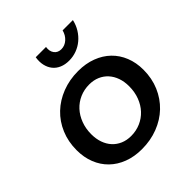

<svg xmlns="http://www.w3.org/2000/svg" viewBox="-203 -887 1030 1030"><g transform="rotate(-45 312.5 -372.0)"><path d="M339 -535Q396.5 -535 443.2 -517.2Q490 -499.5 523 -467.5Q556 -435.5 574 -390.8Q592 -346 592 -292Q592 -227 568.8 -172.5Q545.5 -118 504.5 -78.8Q463.5 -39.5 407.2 -17.8Q351 4 285 4Q227.5 4 181 -13.8Q134.5 -31.5 101.5 -63.8Q68.5 -96 50.8 -140.8Q33 -185.5 33 -240Q33 -305 56 -359.2Q79 -413.5 120 -452.5Q161 -491.5 217 -513.2Q273 -535 339 -535ZM330 -442Q291.5 -442 258.2 -427.5Q225 -413 200.8 -386.8Q176.5 -360.5 162.8 -324.2Q149 -288 149 -245Q149 -210 159.2 -180.8Q169.5 -151.5 188.5 -130.8Q207.5 -110 234.2 -98.5Q261 -87 294 -87Q332.5 -87 365.8 -101.5Q399 -116 423.2 -142Q447.5 -168 461.2 -204.2Q475 -240.5 475 -284Q475 -319 464.8 -348Q454.5 -377 435.5 -398Q416.5 -419 389.8 -430.5Q363 -442 330 -442ZM308.5 -748Q304 -718.5 318 -699.8Q332 -681 358.5 -681Q385 -681 406 -699.8Q427 -718.5 434.5 -748H512.5Q505.5 -716.5 489.5 -690.8Q473.5 -665 451.2 -646.5Q429 -628 401.8 -618Q374.5 -608 344.5 -608Q314.5 -608 291 -618Q267.5 -628 252.5 -646.5Q237.5 -665 231.5 -690.8Q225.5 -716.5 230.5 -748Z"/></g></svg>

Font: Argentum Sans
Style: Italic
Weight: 400
Italic angle: -11.3099°
Designer: Julieta Ulanovsky, Owen Earl, Rasmus Andersson, Cristiano Sobral
Foundry: The Argentum Sans Project Authors
Version: Version 3.131; ttfautohint (v1.8.4.7-5d5b-dirty)